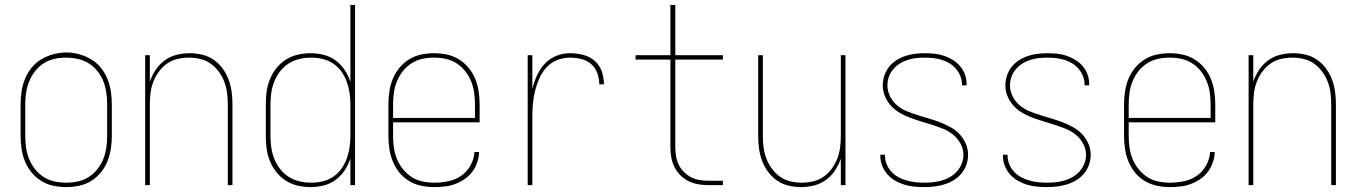

<svg xmlns="http://www.w3.org/2000/svg" viewBox="-20 -755 5540 783"><path d="M250 8Q224 8 197.5 2.5Q171 -3 148.5 -17Q126 -31 109 -51.5Q92 -72 82 -96.5Q72 -121 68 -147.5Q64 -174 64 -200V-330Q64 -356 68 -382.5Q72 -409 82 -433.5Q92 -458 109 -479Q126 -500 149 -513.5Q172 -527 198 -534Q224 -541 250 -541Q276 -541 302 -534Q328 -527 351 -513.5Q374 -500 391 -479Q408 -458 418 -433.5Q428 -409 432 -382.5Q436 -356 436 -330V-200Q436 -174 432 -147.5Q428 -121 418 -96.5Q408 -72 391 -51.5Q374 -31 351.5 -17Q329 -3 302.5 2.5Q276 8 250 8ZM250 -10Q274 -10 297.5 -15Q321 -20 341.5 -33Q362 -46 377 -65Q392 -84 401 -106Q410 -128 413.5 -152Q417 -176 417 -200V-330Q417 -354 413.5 -378Q410 -402 401 -424.5Q392 -447 376.5 -466Q361 -485 340.5 -497.5Q320 -510 296 -515Q272 -520 248 -520Q224 -520 200.5 -514.5Q177 -509 157 -496Q137 -483 122.5 -464Q108 -445 99 -423Q90 -401 86.5 -377.5Q83 -354 83 -330V-200Q83 -176 86.5 -152Q90 -128 99 -106Q108 -84 123 -65Q138 -46 158.5 -33Q179 -20 202.5 -15Q226 -10 250 -10Z M572 0V-530H591V-422Q600 -448 615 -470.5Q630 -493 652 -509Q674 -525 700.5 -531.5Q727 -538 753 -538Q779 -538 804.5 -532Q830 -526 851 -511.5Q872 -497 887.5 -476Q903 -455 912 -431Q921 -407 924.5 -381.5Q928 -356 928 -330V0H909V-330Q909 -353 906 -376.5Q903 -400 894.5 -422Q886 -444 872 -463Q858 -482 839 -495.5Q820 -509 796.5 -514.5Q773 -520 750 -520Q727 -520 703.5 -514.5Q680 -509 661 -495.5Q642 -482 628 -463Q614 -444 605.5 -422Q597 -400 594 -376.5Q591 -353 591 -330V0Z M1246 8Q1220 8 1194 2Q1168 -4 1146 -18Q1124 -32 1107.5 -52.5Q1091 -73 1081 -97.5Q1071 -122 1067.5 -148Q1064 -174 1064 -200V-330Q1064 -356 1067.5 -382Q1071 -408 1081 -432.5Q1091 -457 1107.5 -477.5Q1124 -498 1146 -512Q1168 -526 1194 -532Q1220 -538 1246 -538Q1273 -538 1299.5 -531.5Q1326 -525 1348 -509Q1370 -493 1385 -470.5Q1400 -448 1409 -422V-735H1428V0H1409V-108Q1400 -82 1385 -59.5Q1370 -37 1348 -21Q1326 -5 1299.5 1.5Q1273 8 1246 8ZM1249 -10Q1273 -10 1296 -15.5Q1319 -21 1338.5 -34Q1358 -47 1372 -66.5Q1386 -86 1394 -108Q1402 -130 1405.5 -153.5Q1409 -177 1409 -200V-330Q1409 -353 1405.5 -376.5Q1402 -400 1394 -422Q1386 -444 1372 -463.5Q1358 -483 1338.5 -496Q1319 -509 1296 -514.5Q1273 -520 1249 -520Q1225 -520 1201.5 -514.5Q1178 -509 1158 -496.5Q1138 -484 1123 -465Q1108 -446 1099 -423.5Q1090 -401 1086.5 -377.5Q1083 -354 1083 -330V-200Q1083 -176 1086.5 -152.5Q1090 -129 1099 -106.5Q1108 -84 1123 -65Q1138 -46 1158 -33.5Q1178 -21 1201.5 -15.5Q1225 -10 1249 -10Z M1751 8Q1724 8 1698 2.5Q1672 -3 1649 -16.5Q1626 -30 1609 -51Q1592 -72 1582 -96.5Q1572 -121 1568 -147.5Q1564 -174 1564 -200V-330Q1564 -356 1568 -382.5Q1572 -409 1582 -433.5Q1592 -458 1609 -478.5Q1626 -499 1648.5 -513Q1671 -527 1697.5 -532.5Q1724 -538 1750 -538Q1776 -538 1802.5 -532.5Q1829 -527 1851.5 -513Q1874 -499 1891 -478.5Q1908 -458 1918 -433.5Q1928 -409 1932 -382.5Q1936 -356 1936 -330V-256H1583V-200Q1583 -176 1586.5 -152Q1590 -128 1599 -106Q1608 -84 1623.5 -65Q1639 -46 1659 -33Q1679 -20 1703 -15Q1727 -10 1751 -10Q1780 -10 1808.5 -16Q1837 -22 1860.5 -38Q1884 -54 1898.5 -80Q1913 -106 1915 -135H1934Q1933 -113 1926 -92.5Q1919 -72 1906 -54.5Q1893 -37 1874.5 -24.5Q1856 -12 1836 -4.5Q1816 3 1794 5.5Q1772 8 1751 8ZM1917 -274V-330Q1917 -354 1913.5 -378Q1910 -402 1901 -424Q1892 -446 1877 -465Q1862 -484 1841.5 -497Q1821 -510 1797.5 -515Q1774 -520 1750 -520Q1726 -520 1702.5 -515Q1679 -510 1658.5 -497Q1638 -484 1623 -465Q1608 -446 1599 -424Q1590 -402 1586.5 -378Q1583 -354 1583 -330V-274Z M2132 0V-530H2151V-393Q2158 -421 2170 -447.5Q2182 -474 2201.5 -495Q2221 -516 2248 -527Q2275 -538 2304 -538Q2331 -538 2357.5 -531.5Q2384 -525 2404.5 -507.5Q2425 -490 2434 -464Q2443 -438 2443 -411H2424Q2424 -434 2416 -456.5Q2408 -479 2390.5 -494Q2373 -509 2350 -514.5Q2327 -520 2304 -520Q2277 -520 2252 -510Q2227 -500 2209 -480.5Q2191 -461 2180 -436.5Q2169 -412 2162.5 -386Q2156 -360 2153.5 -333.5Q2151 -307 2151 -281V0Z M2869 0Q2848 0 2827.5 -3.5Q2807 -7 2788.5 -16Q2770 -25 2755 -40Q2740 -55 2730.5 -74Q2721 -93 2717.5 -113.5Q2714 -134 2714 -155V-512H2572V-530H2714V-735H2734V-530H2928V-512H2734V-155Q2734 -136 2737 -118Q2740 -100 2748 -83.5Q2756 -67 2769 -54Q2782 -41 2798 -32.5Q2814 -24 2832.5 -21Q2851 -18 2869 -18H2928V0Z M3247 8Q3221 8 3195.5 2Q3170 -4 3149 -18.5Q3128 -33 3112.5 -54Q3097 -75 3088 -99Q3079 -123 3075.5 -148.5Q3072 -174 3072 -200V-530H3091V-200Q3091 -177 3094 -153.5Q3097 -130 3105.5 -108Q3114 -86 3128 -67Q3142 -48 3161 -34.5Q3180 -21 3203.5 -15.5Q3227 -10 3250 -10Q3273 -10 3296.5 -15.5Q3320 -21 3339 -34.5Q3358 -48 3372 -67Q3386 -86 3394.5 -108Q3403 -130 3406 -153.5Q3409 -177 3409 -200V-530H3428V0H3409V-108Q3400 -82 3385 -59.5Q3370 -37 3348 -21Q3326 -5 3299.5 1.5Q3273 8 3247 8Z M3749 8Q3728 8 3707.5 6Q3687 4 3667.5 -2Q3648 -8 3630 -18.5Q3612 -29 3598.5 -44.5Q3585 -60 3577.5 -79.5Q3570 -99 3570 -120Q3570 -121 3570 -122Q3570 -123 3570 -124H3589Q3589 -123 3589 -122Q3589 -121 3589 -121Q3589 -102 3596 -85Q3603 -68 3615.5 -54.5Q3628 -41 3644 -32.5Q3660 -24 3677.5 -19Q3695 -14 3713 -12Q3731 -10 3749 -10Q3767 -10 3785.5 -12Q3804 -14 3821.5 -19Q3839 -24 3855 -33.5Q3871 -43 3883 -56.5Q3895 -70 3902 -87.5Q3909 -105 3909 -123Q3909 -147 3897.5 -168.5Q3886 -190 3868 -205Q3850 -220 3828 -229Q3806 -238 3784 -245Q3762 -252 3739 -259Q3716 -266 3694 -274Q3672 -282 3651.5 -293.5Q3631 -305 3615 -322Q3599 -339 3589.5 -361Q3580 -383 3580 -407Q3580 -427 3586.5 -446.5Q3593 -466 3605.5 -482Q3618 -498 3635 -509Q3652 -520 3671.5 -526.5Q3691 -533 3711 -535.5Q3731 -538 3751 -538Q3771 -538 3791 -536Q3811 -534 3830 -527.5Q3849 -521 3866 -510.5Q3883 -500 3896 -484.5Q3909 -469 3915.5 -450Q3922 -431 3922 -411Q3922 -410 3922 -409Q3922 -408 3922 -407H3903Q3903 -407 3903 -408Q3903 -409 3903 -410Q3903 -428 3896.5 -444.5Q3890 -461 3878.5 -474.5Q3867 -488 3852 -497Q3837 -506 3820.5 -511Q3804 -516 3786.5 -518Q3769 -520 3751 -520Q3733 -520 3715.5 -518Q3698 -516 3681 -510.5Q3664 -505 3649 -495.5Q3634 -486 3622.5 -472.5Q3611 -459 3605 -442Q3599 -425 3599 -407Q3599 -383 3610 -361.5Q3621 -340 3639 -325Q3657 -310 3679 -301Q3701 -292 3723.5 -285Q3746 -278 3768.5 -271.5Q3791 -265 3813 -256.5Q3835 -248 3856 -236.5Q3877 -225 3893 -208Q3909 -191 3918.5 -169Q3928 -147 3928 -123Q3928 -103 3921 -83Q3914 -63 3900.5 -47Q3887 -31 3869 -20Q3851 -9 3831 -3Q3811 3 3790.5 5.5Q3770 8 3749 8Z M4249 8Q4228 8 4207.5 6Q4187 4 4167.5 -2Q4148 -8 4130 -18.5Q4112 -29 4098.5 -44.5Q4085 -60 4077.5 -79.5Q4070 -99 4070 -120Q4070 -121 4070 -122Q4070 -123 4070 -124H4089Q4089 -123 4089 -122Q4089 -121 4089 -121Q4089 -102 4096 -85Q4103 -68 4115.5 -54.5Q4128 -41 4144 -32.5Q4160 -24 4177.5 -19Q4195 -14 4213 -12Q4231 -10 4249 -10Q4267 -10 4285.5 -12Q4304 -14 4321.5 -19Q4339 -24 4355 -33.5Q4371 -43 4383 -56.5Q4395 -70 4402 -87.5Q4409 -105 4409 -123Q4409 -147 4397.5 -168.5Q4386 -190 4368 -205Q4350 -220 4328 -229Q4306 -238 4284 -245Q4262 -252 4239 -259Q4216 -266 4194 -274Q4172 -282 4151.5 -293.5Q4131 -305 4115 -322Q4099 -339 4089.5 -361Q4080 -383 4080 -407Q4080 -427 4086.5 -446.5Q4093 -466 4105.5 -482Q4118 -498 4135 -509Q4152 -520 4171.5 -526.5Q4191 -533 4211 -535.5Q4231 -538 4251 -538Q4271 -538 4291 -536Q4311 -534 4330 -527.5Q4349 -521 4366 -510.5Q4383 -500 4396 -484.5Q4409 -469 4415.5 -450Q4422 -431 4422 -411Q4422 -410 4422 -409Q4422 -408 4422 -407H4403Q4403 -407 4403 -408Q4403 -409 4403 -410Q4403 -428 4396.5 -444.5Q4390 -461 4378.5 -474.5Q4367 -488 4352 -497Q4337 -506 4320.5 -511Q4304 -516 4286.5 -518Q4269 -520 4251 -520Q4233 -520 4215.5 -518Q4198 -516 4181 -510.5Q4164 -505 4149 -495.5Q4134 -486 4122.5 -472.5Q4111 -459 4105 -442Q4099 -425 4099 -407Q4099 -383 4110 -361.5Q4121 -340 4139 -325Q4157 -310 4179 -301Q4201 -292 4223.5 -285Q4246 -278 4268.5 -271.5Q4291 -265 4313 -256.5Q4335 -248 4356 -236.5Q4377 -225 4393 -208Q4409 -191 4418.5 -169Q4428 -147 4428 -123Q4428 -103 4421 -83Q4414 -63 4400.5 -47Q4387 -31 4369 -20Q4351 -9 4331 -3Q4311 3 4290.5 5.5Q4270 8 4249 8Z M4751 8Q4724 8 4698 2.5Q4672 -3 4649 -16.5Q4626 -30 4609 -51Q4592 -72 4582 -96.5Q4572 -121 4568 -147.5Q4564 -174 4564 -200V-330Q4564 -356 4568 -382.5Q4572 -409 4582 -433.5Q4592 -458 4609 -478.5Q4626 -499 4648.5 -513Q4671 -527 4697.5 -532.5Q4724 -538 4750 -538Q4776 -538 4802.5 -532.5Q4829 -527 4851.5 -513Q4874 -499 4891 -478.5Q4908 -458 4918 -433.5Q4928 -409 4932 -382.5Q4936 -356 4936 -330V-256H4583V-200Q4583 -176 4586.5 -152Q4590 -128 4599 -106Q4608 -84 4623.5 -65Q4639 -46 4659 -33Q4679 -20 4703 -15Q4727 -10 4751 -10Q4780 -10 4808.5 -16Q4837 -22 4860.5 -38Q4884 -54 4898.5 -80Q4913 -106 4915 -135H4934Q4933 -113 4926 -92.5Q4919 -72 4906 -54.5Q4893 -37 4874.5 -24.5Q4856 -12 4836 -4.5Q4816 3 4794 5.5Q4772 8 4751 8ZM4917 -274V-330Q4917 -354 4913.5 -378Q4910 -402 4901 -424Q4892 -446 4877 -465Q4862 -484 4841.5 -497Q4821 -510 4797.5 -515Q4774 -520 4750 -520Q4726 -520 4702.5 -515Q4679 -510 4658.5 -497Q4638 -484 4623 -465Q4608 -446 4599 -424Q4590 -402 4586.5 -378Q4583 -354 4583 -330V-274Z M5072 0V-530H5091V-422Q5100 -448 5115 -470.5Q5130 -493 5152 -509Q5174 -525 5200.5 -531.5Q5227 -538 5253 -538Q5279 -538 5304.5 -532Q5330 -526 5351 -511.5Q5372 -497 5387.5 -476Q5403 -455 5412 -431Q5421 -407 5424.5 -381.5Q5428 -356 5428 -330V0H5409V-330Q5409 -353 5406 -376.5Q5403 -400 5394.5 -422Q5386 -444 5372 -463Q5358 -482 5339 -495.5Q5320 -509 5296.5 -514.5Q5273 -520 5250 -520Q5227 -520 5203.5 -514.5Q5180 -509 5161 -495.5Q5142 -482 5128 -463Q5114 -444 5105.5 -422Q5097 -400 5094 -376.5Q5091 -353 5091 -330V0Z"/></svg>

Font: iosevka_custom_sans_ss08 Thin
Style: Regular
Weight: 100
Designer: Belleve Invis
Foundry: Belleve Invis
Version: Version 10.3.0; ttfautohint (v1.8.3)